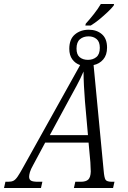

<svg xmlns="http://www.w3.org/2000/svg" viewBox="-70 -936 635 956"><path d="M357 -818Q376 -839 397 -865.5Q418 -892 432 -916H498L496 -908Q485 -894 465.5 -875.5Q446 -857 424 -839Q402 -821 382 -809H355ZM-50 0 -43 -31H-29Q-13 -31 -3 -36Q7 -41 18 -57Q29 -73 47 -106L329 -612Q305 -620 290 -640.5Q275 -661 275 -693Q275 -741 303 -764.5Q331 -788 372 -788Q411 -788 437 -766Q463 -744 463 -699Q463 -662 444 -640Q425 -618 396 -612L446 -88Q449 -51 455.5 -41Q462 -31 487 -31H500L493 0H298L305 -31H332Q358 -31 369.5 -42Q381 -53 382 -82Q382 -90 381 -103.5Q380 -117 380 -128L371 -226H155L95 -114Q83 -93 79 -79Q75 -65 75 -56Q75 -42 84.5 -36.5Q94 -31 119 -31H141L134 0ZM368 -638Q393 -638 410 -652Q427 -666 427 -698Q427 -728 411 -741.5Q395 -755 371 -755Q345 -755 328 -740.5Q311 -726 311 -694Q311 -664 327 -651Q343 -638 368 -638ZM178 -263H368L353 -432Q350 -468 348 -508.5Q346 -549 346 -580Q331 -545 312 -510Q293 -475 269 -431Z"/></svg>

Font: Noto Serif ExtraCondensed Light
Style: Italic
Weight: 300
Width: 2
Italic angle: -12°
Designer: Monotype Design Team
Foundry: Monotype Imaging Inc.
Version: Version 2.014; ttfautohint (v1.8.4.7-5d5b)